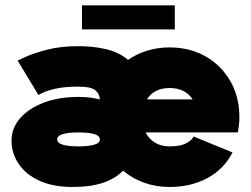

<svg xmlns="http://www.w3.org/2000/svg" viewBox="-20 -705 966 739"><path d="M258.8 14.6Q184.1 14.6 131.6 -9.5Q79.1 -33.7 51.8 -74.2Q24.4 -114.7 24.4 -163.6Q24.4 -212.4 57.9 -250.5Q91.3 -288.6 149.4 -310.3Q207.5 -332 282.2 -332Q326.7 -332 364.3 -322.3Q363.8 -343.8 346.7 -357.7Q329.6 -371.6 282.2 -371.6Q227.1 -371.6 193.1 -363.5Q159.2 -355.5 143.6 -347.4Q127.9 -339.4 127.9 -339.4L47.9 -471.7Q47.9 -471.7 77.4 -485.6Q106.9 -499.5 159.7 -513.4Q212.4 -527.3 282.2 -527.3Q339.4 -527.3 388.7 -515.6Q438 -503.9 473.1 -474.6Q505.9 -497.6 546.4 -510Q586.9 -522.5 632.8 -522.5Q710.9 -522.5 771.5 -487.8Q832 -453.1 866.7 -392.6Q901.4 -332 901.4 -253.9Q901.4 -238.8 899.7 -224.1Q897.9 -209.5 895.5 -195.3H540.5Q552.7 -170.9 576.2 -156.2Q599.6 -141.6 632.8 -141.6Q674.8 -141.6 696.8 -153.6Q718.8 -165.5 725.1 -179.7L875 -118.2Q841.3 -53.2 777.8 -19.3Q714.4 14.6 632.8 14.6Q579.6 14.6 533.9 -2Q488.3 -18.6 453.6 -48.3Q426.8 -19.5 379.2 -2.4Q331.5 14.6 258.8 14.6ZM632.8 -366.2Q573.2 -366.2 545.4 -322.3H721.7Q692.9 -366.2 632.8 -366.2ZM364.3 -168.5Q364.3 -183.1 341.6 -189.2Q318.8 -195.3 282.2 -195.3Q245.6 -195.3 222.9 -189.2Q200.2 -183.1 200.2 -168.5Q200.2 -153.8 222.9 -147.7Q245.6 -141.6 282.2 -141.6Q318.8 -141.6 341.6 -147.7Q364.3 -153.8 364.3 -168.5ZM295.4 -591.8V-684.6H652.8V-591.8Z"/></svg>

Font: Giphurs Black
Style: Regular
Weight: 900
Version: Version 0.920; ttfautohint (v1.8.4.7-5d5b)